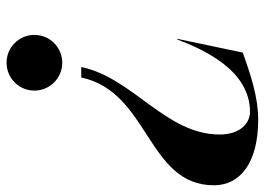

<svg xmlns="http://www.w3.org/2000/svg" viewBox="-131 -675 808 586"><g transform="rotate(90 273.0 -382.0)"><path d="M171.5 2C218.5 2 256.5 -36 256.5 -83C256.5 -130 218.5 -168 171.5 -168C124.5 -168 86.5 -130 86.5 -83C86.5 -36 124.5 2 171.5 2ZM184.5 -226H216.5C260.5 -434 545.5 -427 545.5 -631C545.5 -709 479.5 -766 345.5 -766C275.5 -766 208.5 -743 140.5 -719L98.5 -519H100.5C129.5 -595 192.5 -741 321.5 -741C354.5 -741 390.5 -713 390.5 -648C390.5 -484 217.5 -384 184.5 -226Z"/></g></svg>

Font: Beautique Display Medium
Style: Bold
Weight: 900
Italic angle: -12°
Designer: Nhat-Quang Ngo
Version: Version 1.100;Glyphs 3.2.3 (3260)